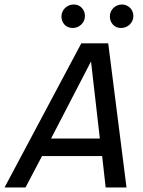

<svg xmlns="http://www.w3.org/2000/svg" viewBox="-65 -830 635 850"><path d="M495.1 0H402.8L387.2 -139.2H121.1L47.9 0H-44.9L294.9 -638.2H414.1ZM377 -216.8 337.9 -558.1 161.1 -216.8ZM261.2 -810.1Q283.2 -810.1 297.1 -795.2Q311 -780.3 311 -758.8Q311 -747.6 306.6 -738Q302.2 -728.5 294.9 -721.4Q287.6 -714.4 277.8 -710.2Q268.1 -706.1 257.3 -706.1Q234.4 -706.1 220.7 -720.9Q207 -735.8 207 -756.8Q207 -768.1 211.4 -777.8Q215.8 -787.6 223.1 -794.7Q230.5 -801.8 240.2 -805.9Q250 -810.1 261.2 -810.1ZM475.1 -810.1Q485.8 -810.1 495.1 -805.9Q504.4 -801.8 511.2 -794.9Q518.1 -788.1 521.7 -778.8Q525.4 -769.5 525.4 -758.8Q525.4 -747.6 521 -738Q516.6 -728.5 509.3 -721.4Q502 -714.4 491.9 -710.2Q481.9 -706.1 471.2 -706.1Q448.7 -706.1 435.1 -720.9Q421.4 -735.8 421.4 -756.8Q421.4 -768.1 425.5 -777.8Q429.7 -787.6 437 -794.7Q444.3 -801.8 454.1 -805.9Q463.9 -810.1 475.1 -810.1ZM-10.7 -638.2Z"/></svg>

Font: Code New Roman
Style: Italic
Weight: 400
Italic angle: -11°
Monospace: yes
Designer: Sam Radian
Foundry: Code New Roman
Version: Version 1.508 October 19, 2014